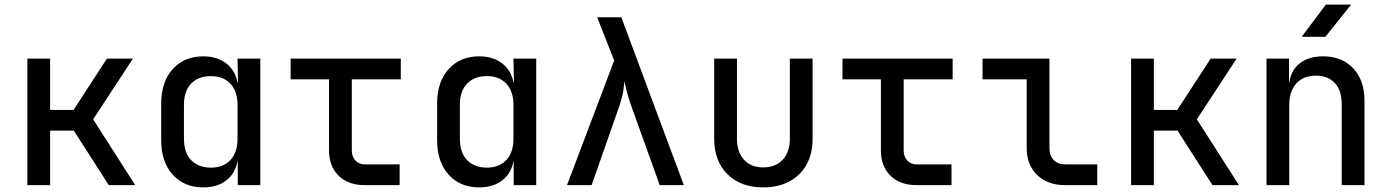

<svg xmlns="http://www.w3.org/2000/svg" viewBox="-20 -805 6040 835"><path d="M99 0V-550H198V-327H300L445 -550H558L385 -286L568 0H453L301 -237H198V0Z M864 10Q781 10 731 -45.5Q681 -101 681 -196V-354Q681 -449 731 -504.5Q781 -560 864 -560Q924 -560 963.5 -529.5Q1003 -499 1013 -447H1015L1013 -550H1112V0H1014V-104H1013Q1003 -50 963.5 -20Q924 10 864 10ZM898 -76Q951 -76 982 -109Q1013 -142 1013 -202V-348Q1013 -408 982 -441Q951 -474 898 -474Q843 -474 811.5 -441.5Q780 -409 780 -349V-202Q780 -141 811.5 -108.5Q843 -76 898 -76Z M1565 0Q1494 0 1452.5 -41Q1411 -82 1411 -150V-460H1244V-550H1723V-460H1510V-151Q1510 -124 1525.5 -107Q1541 -90 1567 -90H1718V0Z M2064 10Q1981 10 1931 -45.5Q1881 -101 1881 -196V-354Q1881 -449 1931 -504.5Q1981 -560 2064 -560Q2124 -560 2163.5 -529.5Q2203 -499 2213 -447H2215L2213 -550H2312V0H2214V-104H2213Q2203 -50 2163.5 -20Q2124 10 2064 10ZM2098 -76Q2151 -76 2182 -109Q2213 -142 2213 -202V-348Q2213 -408 2182 -441Q2151 -474 2098 -474Q2043 -474 2011.5 -441.5Q1980 -409 1980 -349V-202Q1980 -141 2011.5 -108.5Q2043 -76 2098 -76Z M2446 0 2651 -542 2577 -730H2682L2954 0H2849L2724 -348Q2712 -381 2705.5 -409Q2699 -437 2695 -452Q2695 -437 2690.5 -409Q2686 -381 2675 -348L2553 0Z M3299 10Q3202 10 3144 -47Q3086 -104 3086 -202V-550H3185V-202Q3185 -144 3215.5 -110.5Q3246 -77 3299 -77Q3353 -77 3384 -110.5Q3415 -144 3415 -202V-550H3514V-202Q3514 -104 3455.5 -47Q3397 10 3299 10Z M3965 0Q3894 0 3852.5 -41Q3811 -82 3811 -150V-460H3644V-550H4123V-460H3910V-151Q3910 -124 3925.5 -107Q3941 -90 3967 -90H4118V0Z M4611 0Q4536 0 4490.5 -44Q4445 -88 4445 -161V-460H4253V-550H4544V-161Q4544 -128 4562.5 -109Q4581 -90 4613 -90H4752V0Z M4899 0V-550H4998V-327H5100L5245 -550H5358L5185 -286L5368 0H5253L5101 -237H4998V0Z M5488 0V-550H5586V-445H5587Q5594 -499 5632.5 -529.5Q5671 -560 5734 -560Q5816 -560 5865 -508Q5914 -456 5914 -368V0H5815V-352Q5815 -412 5785 -444Q5755 -476 5703 -476Q5649 -476 5618 -442.5Q5587 -409 5587 -349V0ZM5641 -645 5746 -785H5856L5744 -645Z"/></svg>

Font: JetBrainsMono NFM Medium
Style: Regular
Weight: 500
Monospace: yes
Designer: Philipp Nurullin, Konstantin Bulenkov
Foundry: JetBrains
Version: Version 2.304; ttfautohint (v1.8.4.7-5d5b);Nerd Fonts 3.3.0